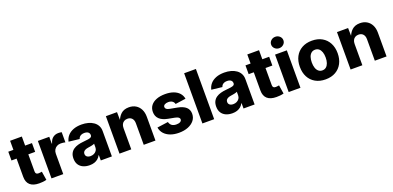

<svg xmlns="http://www.w3.org/2000/svg" viewBox="2 -1687 5344 2614"><g transform="rotate(-20 2674.0 -379.5)"><path d="M353 -542.5V-415.5H9.8V-542.5ZM84 -673.8H253.9V-168Q253.9 -146 264.2 -135.5Q274.4 -125 297.9 -125Q307.1 -125 323.2 -127Q339.4 -128.9 346.2 -130.4L366.2 -5.4Q338.9 2 312 4.4Q285.2 6.8 260.7 6.8Q173.3 6.8 128.7 -33.2Q84 -73.2 84 -150.9Z M438.5 0V-542.5H603.5V-443.8H608.9Q623.5 -497.6 657 -523.2Q690.4 -548.8 736.3 -548.8Q748.5 -548.8 761 -547.4Q773.4 -545.9 784.2 -543.5V-396.5Q772.5 -400.4 752.7 -402.3Q732.9 -404.3 716.8 -404.3Q686 -404.3 661.4 -390.4Q636.7 -376.5 622.8 -351.8Q608.9 -327.1 608.9 -294.4V0Z M991.2 9.8Q939 9.8 898.4 -8.1Q857.9 -25.9 834.7 -61.5Q811.5 -97.2 811.5 -150.9Q811.5 -195.8 827.6 -226.8Q843.8 -257.8 871.8 -277.1Q899.9 -296.4 936.5 -306.6Q973.1 -316.9 1014.6 -320.3Q1061 -324.7 1089.4 -329.1Q1117.7 -333.5 1130.6 -342.8Q1143.6 -352.1 1143.6 -368.7V-370.6Q1143.6 -389.2 1134.8 -402.1Q1126 -415 1109.4 -421.9Q1092.8 -428.7 1069.3 -428.7Q1045.9 -428.7 1027.8 -421.9Q1009.8 -415 998.3 -402.3Q986.8 -389.6 982.4 -372.6L827.6 -390.1Q837.9 -438 869.1 -473.9Q900.4 -509.8 951.4 -529.8Q1002.4 -549.8 1071.8 -549.8Q1123 -549.8 1167 -537.8Q1210.9 -525.9 1243.9 -502.7Q1276.9 -479.5 1295.2 -445.6Q1313.5 -411.6 1313.5 -368.2V0H1152.8V-76.2H1148.4Q1133.8 -47.9 1111.3 -29.1Q1088.9 -10.3 1059.1 -0.2Q1029.3 9.8 991.2 9.8ZM1043 -103Q1071.8 -103 1094.7 -114.5Q1117.7 -126 1131.3 -146.2Q1145 -166.5 1145 -193.4V-245.1Q1137.7 -241.2 1127 -237.8Q1116.2 -234.4 1103.3 -231.7Q1090.3 -229 1076.9 -226.8Q1063.5 -224.6 1051.3 -222.7Q1026.4 -219.2 1008.8 -210.9Q991.2 -202.6 982.2 -189.7Q973.1 -176.8 973.1 -158.7Q973.1 -140.6 982.2 -128.2Q991.2 -115.7 1006.8 -109.4Q1022.5 -103 1043 -103Z M1594.2 -308.1V0H1423.8V-542.5H1585L1587.4 -404.8H1578.1Q1598.6 -470.2 1641.8 -510Q1685.1 -549.8 1757.3 -549.8Q1814.5 -549.8 1856.4 -524.4Q1898.4 -499 1921.6 -452.9Q1944.8 -406.7 1944.8 -344.7V0H1774.9V-311.5Q1774.9 -357.4 1751.5 -383.5Q1728 -409.7 1686.5 -409.7Q1659.2 -409.7 1638.2 -397.7Q1617.2 -385.7 1605.7 -363Q1594.2 -340.3 1594.2 -308.1Z M2284.7 10.7Q2214.8 10.7 2160.9 -9.5Q2106.9 -29.8 2073.2 -67.1Q2039.6 -104.5 2030.8 -157.2L2189.9 -179.2Q2199.2 -144.5 2223.4 -126.5Q2247.6 -108.4 2290 -108.4Q2325.7 -108.4 2345.9 -120.8Q2366.2 -133.3 2366.2 -154.3Q2366.2 -172.4 2350.1 -183.8Q2334 -195.3 2300.3 -202.1L2205.1 -220.2Q2124.5 -235.8 2084.5 -275.1Q2044.4 -314.5 2044.4 -377Q2044.4 -431.6 2073.7 -470Q2103 -508.3 2156.5 -529.1Q2210 -549.8 2283.2 -549.8Q2352.1 -549.8 2403.1 -531Q2454.1 -512.2 2484.9 -477.8Q2515.6 -443.4 2523.9 -395.5L2373 -374Q2366.2 -401.9 2343.8 -417.2Q2321.3 -432.6 2286.6 -432.6Q2255.4 -432.6 2234.6 -420.4Q2213.9 -408.2 2213.9 -387.2Q2213.9 -370.6 2227.3 -358.2Q2240.7 -345.7 2274.4 -339.4L2378.9 -319.8Q2460 -304.7 2499.8 -268.6Q2539.6 -232.4 2539.6 -173.3Q2539.6 -117.7 2506.8 -76.4Q2474.1 -35.2 2416.7 -12.2Q2359.4 10.7 2284.7 10.7Z M2795.4 -727.5V0H2625V-727.5Z M3059.1 9.8Q3006.8 9.8 2966.3 -8.1Q2925.8 -25.9 2902.6 -61.5Q2879.4 -97.2 2879.4 -150.9Q2879.4 -195.8 2895.5 -226.8Q2911.6 -257.8 2939.7 -277.1Q2967.8 -296.4 3004.4 -306.6Q3041 -316.9 3082.5 -320.3Q3128.9 -324.7 3157.2 -329.1Q3185.5 -333.5 3198.5 -342.8Q3211.4 -352.1 3211.4 -368.7V-370.6Q3211.4 -389.2 3202.6 -402.1Q3193.8 -415 3177.2 -421.9Q3160.6 -428.7 3137.2 -428.7Q3113.8 -428.7 3095.7 -421.9Q3077.6 -415 3066.2 -402.3Q3054.7 -389.6 3050.3 -372.6L2895.5 -390.1Q2905.8 -438 2937 -473.9Q2968.3 -509.8 3019.3 -529.8Q3070.3 -549.8 3139.6 -549.8Q3190.9 -549.8 3234.9 -537.8Q3278.8 -525.9 3311.8 -502.7Q3344.7 -479.5 3363 -445.6Q3381.3 -411.6 3381.3 -368.2V0H3220.7V-76.2H3216.3Q3201.7 -47.9 3179.2 -29.1Q3156.7 -10.3 3127 -0.2Q3097.2 9.8 3059.1 9.8ZM3110.8 -103Q3139.6 -103 3162.6 -114.5Q3185.5 -126 3199.2 -146.2Q3212.9 -166.5 3212.9 -193.4V-245.1Q3205.6 -241.2 3194.8 -237.8Q3184.1 -234.4 3171.1 -231.7Q3158.2 -229 3144.8 -226.8Q3131.3 -224.6 3119.1 -222.7Q3094.2 -219.2 3076.7 -210.9Q3059.1 -202.6 3050 -189.7Q3041 -176.8 3041 -158.7Q3041 -140.6 3050 -128.2Q3059.1 -115.7 3074.7 -109.4Q3090.3 -103 3110.8 -103Z M3789.6 -542.5V-415.5H3446.3V-542.5ZM3520.5 -673.8H3690.4V-168Q3690.4 -146 3700.7 -135.5Q3710.9 -125 3734.4 -125Q3743.7 -125 3759.8 -127Q3775.9 -128.9 3782.7 -130.4L3802.7 -5.4Q3775.4 2 3748.5 4.4Q3721.7 6.8 3697.3 6.8Q3609.9 6.8 3565.2 -33.2Q3520.5 -73.2 3520.5 -150.9Z M3875 0V-542.5H4045.4V0ZM3960 -605Q3922.9 -605 3897 -629.2Q3871.1 -653.3 3871.1 -687Q3871.1 -722.2 3897 -746.1Q3922.9 -770 3960 -770Q3996.6 -770 4022.7 -746.1Q4048.8 -722.2 4048.8 -687Q4048.8 -652.8 4022.7 -628.9Q3996.6 -605 3960 -605Z M4408.7 10.3Q4324.2 10.3 4262.5 -24.9Q4200.7 -60.1 4167.7 -123Q4134.8 -186 4134.8 -269.5Q4134.8 -353.5 4167.7 -416.5Q4200.7 -479.5 4262.5 -514.6Q4324.2 -549.8 4408.7 -549.8Q4493.7 -549.8 4554.9 -514.6Q4616.2 -479.5 4649.4 -416.5Q4682.6 -353.5 4682.6 -269.5Q4682.6 -186 4649.4 -123Q4616.2 -60.1 4554.9 -24.9Q4493.7 10.3 4408.7 10.3ZM4408.7 -120.1Q4440.9 -120.1 4463.4 -138.9Q4485.8 -157.7 4497.6 -191.4Q4509.3 -225.1 4509.3 -270Q4509.3 -315.4 4497.6 -348.9Q4485.8 -382.3 4463.4 -400.9Q4440.9 -419.4 4408.7 -419.4Q4376.5 -419.4 4353.8 -400.9Q4331.1 -382.3 4319.6 -349.1Q4308.1 -315.9 4308.1 -270Q4308.1 -225.1 4319.6 -191.4Q4331.1 -157.7 4353.8 -138.9Q4376.5 -120.1 4408.7 -120.1Z M4942.4 -308.1V0H4772V-542.5H4933.1L4935.5 -404.8H4926.3Q4946.8 -470.2 4990 -510Q5033.2 -549.8 5105.5 -549.8Q5162.6 -549.8 5204.6 -524.4Q5246.6 -499 5269.8 -452.9Q5293 -406.7 5293 -344.7V0H5123V-311.5Q5123 -357.4 5099.6 -383.5Q5076.2 -409.7 5034.7 -409.7Q5007.3 -409.7 4986.3 -397.7Q4965.3 -385.7 4953.9 -363Q4942.4 -340.3 4942.4 -308.1Z"/></g></svg>

Font: Inter 16pt ExtraBold
Style: Regular
Weight: 800
Version: Version 4.001;git-66647c0bb